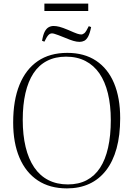

<svg xmlns="http://www.w3.org/2000/svg" viewBox="-20 -1030 740 1064"><path d="M351 14Q256 14 189.5 -30Q123 -74 88 -156Q53 -238 53 -351Q53 -474 88 -560Q123 -646 189.5 -691.5Q256 -737 353 -737Q447 -737 512.5 -693.5Q578 -650 612 -569Q646 -488 646 -375Q646 -280 626 -207.5Q606 -135 567.5 -85.5Q529 -36 474.5 -11Q420 14 351 14ZM356 -8Q416 -8 460.5 -31.5Q505 -55 534.5 -100Q564 -145 579 -212Q594 -279 594 -364Q594 -447 578 -512.5Q562 -578 531 -623Q500 -668 453.5 -692Q407 -716 346 -716Q286 -716 240.5 -692.5Q195 -669 165.5 -624Q136 -579 121 -514Q106 -449 106 -366Q106 -282 122 -215.5Q138 -149 169.5 -102.5Q201 -56 248 -32Q295 -8 356 -8ZM421 -798Q405 -798 386.5 -803.5Q368 -809 342 -820Q318 -830 304 -835Q290 -840 282 -842.5Q274 -845 268 -845Q257 -845 248 -835.5Q239 -826 226 -799L213 -804Q219 -838 228 -855Q237 -872 249.5 -879Q262 -886 277 -886Q292 -886 309.5 -881.5Q327 -877 358 -864Q394 -848 407.5 -843.5Q421 -839 430 -839Q439 -839 448 -846.5Q457 -854 472 -885L485 -880Q478 -845 468.5 -827.5Q459 -810 447 -804Q435 -798 421 -798ZM226 -969V-1010H469V-969Z"/></svg>

Font: Literata 60pt ExtraLight
Style: Regular
Weight: 250
Designer: Latin by Veronika Burian and Jose Scaglione. Greek by Irene Vlachou. Cyrillic by Vera Evstafieva.
Foundry: TypeTogether
Version: Version 3.103;gftools[0.9.29]